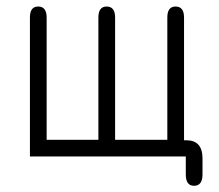

<svg xmlns="http://www.w3.org/2000/svg" viewBox="-20 -490 688 603"><path d="M589.5 93.5C589.5 93.5 589.5 93.5 589.5 93.5C572 93.5 563.5 81.5 563.5 58C563.5 58 563.5 58 563.5 58C563.5 58 563.5 1.5 563.5 1.5C563.5 1.5 74 1.5 74 1.5C74 1.5 74 -435 74 -435C74 -458 82.5 -469.5 100 -469.5C100 -469.5 100 -469.5 100 -469.5C117.5 -469.5 126.5 -458 126.5 -435C126.5 -435 126.5 -435 126.5 -435C126.5 -435 126.5 -51 126.5 -51C126.5 -51 289 -51 289 -51C289 -51 289 -435 289 -435C289 -458 297.5 -469.5 315 -469.5C315 -469.5 315 -469.5 315 -469.5C332.5 -469.5 341.5 -458 341.5 -435C341.5 -435 341.5 -435 341.5 -435C341.5 -435 341.5 -51 341.5 -51C341.5 -51 505.5 -51 505.5 -51C505.5 -51 505.5 -435 505.5 -435C505.5 -458 514 -469.5 531.5 -469.5C531.5 -469.5 531.5 -469.5 531.5 -469.5C549 -469.5 558 -458 558 -435C558 -435 558 -435 558 -435C558 -435 558 -26 558 -26C558 -26 535.5 -49.5 535.5 -49.5C535.5 -49.5 565 -49.5 565 -49.5C599 -49.5 616 -30.5 616 7.5C616 7.5 616 7.5 616 7.5C616 7.5 616 58 616 58C616 81.5 607 93.5 589.5 93.5Z"/></svg>

Font: Jura-Fortis-Regular
Style: Regular
Weight: 500
Designer: Daniel Johnson, Alexei Vanyashin, Mirko Velimirovic
Foundry: Daniel Johnson
Version: ""